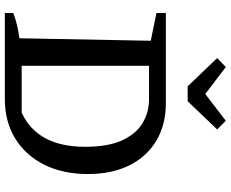

<svg xmlns="http://www.w3.org/2000/svg" viewBox="-98 -834 932 775"><g transform="rotate(90 367.5 -446.0)"><path d="M395 -650Q483 -650 547.5 -611.5Q612 -573 647 -502.5Q682 -432 682 -335Q682 -234 644 -158.5Q606 -83 538 -41.5Q470 0 379 0H32V-34Q75 -51 134 -59L144 -589L32 -612V-650ZM434 -68Q572 -131 572 -324Q572 -418 545.5 -474.5Q519 -531 475.5 -556.5Q432 -582 380 -582H245V-68ZM328 -738 214 -857 250 -892 359 -809 467 -892 502 -857 388 -738Z"/></g></svg>

Font: Piazzolla SC Medium
Style: Regular
Weight: 500
Designer: Juan Pablo del Peral
Foundry: Huerta Tipografica
Version: Version 1.330